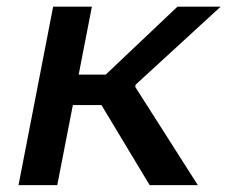

<svg xmlns="http://www.w3.org/2000/svg" viewBox="-20 -540 664 560"><path d="M147 0 192.5 -233.5H276L416.5 0H557L374.5 -286.5L375.5 -293L623.5 -520.5H497.5L288.5 -322.5H209.5L248 -520.5H135L34 0Z"/></svg>

Font: Monaspace Neon Medium
Style: Italic
Weight: 500
Italic angle: -11°
Designer: Riley Cran & the Lettermatic Team
Foundry: Lettermatic
Version: Version 1.200 (Monaspace Neon)